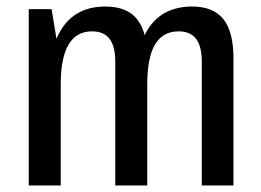

<svg xmlns="http://www.w3.org/2000/svg" viewBox="-20 -568 798 588"><path d="M598 -379Q598 -426 580.5 -449Q563 -472 527 -472Q479 -472 455 -432Q431 -392 431 -310L393 -241V-296Q393 -421 437 -484.5Q481 -548 569 -548Q633 -548 664 -509.5Q695 -471 695 -389V0H598ZM68 -540H138L166 -370V0H68ZM333 -379Q333 -426 315.5 -449Q298 -472 262 -472Q214 -472 190 -431.5Q166 -391 166 -310L128 -241V-296Q128 -421 172 -484.5Q216 -548 303 -548Q369 -548 400 -509Q431 -470 431 -389V0H333Z"/></svg>

Font: Pathway Extreme Condensed Medium
Style: Regular
Weight: 500
Width: 3
Version: Version 1.001;gftools[0.9.26]